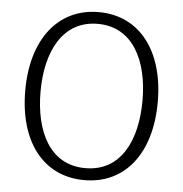

<svg xmlns="http://www.w3.org/2000/svg" viewBox="-52 -753 775 814"><g transform="rotate(5 336.0 -345.5)"><path d="M336 12C510 12 618 -127 618 -345C618 -562 510 -703 336 -703C162 -703 54 -562 54 -345C54 -127 162 12 336 12ZM336 -653C486 -653 553 -515 553 -346C553 -178 489 -39 336 -39C184 -39 119 -178 119 -346C119 -515 186 -653 336 -653Z"/></g></svg>

Font: Repo Light
Style: Regular
Weight: 300
Designer: Stefan Peev
Foundry: Context Ltd
Version: Version 001.502